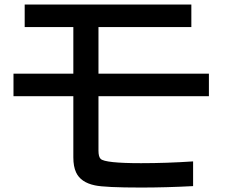

<svg xmlns="http://www.w3.org/2000/svg" viewBox="-20 -799 1010 854"><path d="M89.8 -778.8H831.1V-678.7H418V-471.2H909.2V-371.1H418V-128.9Q418 -101.6 427.7 -92.3Q446.8 -73.2 607.4 -73.2Q721.2 -73.2 838.9 -81.1V28.8Q716.8 35.2 607.9 35.2Q446.8 35.2 401.9 25.4Q338.9 12.2 318.4 -32.2Q306.2 -58.1 306.2 -99.1V-371.1H40V-471.2H306.2V-678.7H89.8Z"/></svg>

Font: FORM UDPGothic
Style: Bold
Weight: 700
Foundry: Pronama LLC
Version: Version 1.051